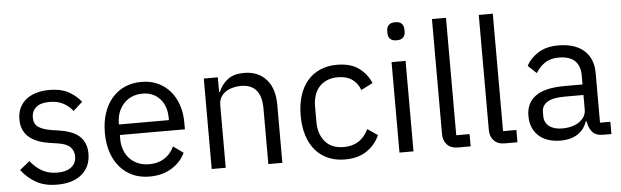

<svg xmlns="http://www.w3.org/2000/svg" viewBox="-48 -910 3526 1091"><g transform="rotate(-5 1715.0 -364.0)"><path d="M240 12Q168 12 119.5 -15.5Q71 -43 36 -89L93 -135Q123 -97 160 -76.5Q197 -56 246 -56Q297 -56 325.5 -78Q354 -100 354 -140Q354 -170 334.5 -191.5Q315 -213 264 -221L223 -227Q187 -232 157 -242.5Q127 -253 104.5 -270.5Q82 -288 69.5 -314Q57 -340 57 -376Q57 -414 71 -442.5Q85 -471 109.5 -490Q134 -509 168 -518.5Q202 -528 241 -528Q304 -528 346.5 -506Q389 -484 421 -445L368 -397Q351 -421 318 -440.5Q285 -460 235 -460Q185 -460 159.5 -438.5Q134 -417 134 -380Q134 -342 159.5 -325Q185 -308 233 -300L273 -294Q359 -281 395 -244.5Q431 -208 431 -149Q431 -74 380 -31Q329 12 240 12Z M766 12Q713 12 670.5 -7Q628 -26 597.5 -61.5Q567 -97 550.5 -146.5Q534 -196 534 -258Q534 -319 550.5 -369Q567 -419 597.5 -454.5Q628 -490 670.5 -509Q713 -528 766 -528Q818 -528 859 -509Q900 -490 929 -456.5Q958 -423 973.5 -377Q989 -331 989 -276V-238H618V-214Q618 -181 628.5 -152.5Q639 -124 658.5 -103Q678 -82 706.5 -70Q735 -58 771 -58Q820 -58 856.5 -81Q893 -104 913 -147L970 -106Q945 -53 892 -20.5Q839 12 766 12ZM766 -461Q733 -461 706 -449.5Q679 -438 659.5 -417Q640 -396 629 -367.5Q618 -339 618 -305V-298H903V-309Q903 -378 865.5 -419.5Q828 -461 766 -461Z M1121 0V-516H1201V-432H1205Q1224 -476 1258.5 -502Q1293 -528 1351 -528Q1431 -528 1477.5 -476.5Q1524 -425 1524 -331V0H1444V-317Q1444 -456 1327 -456Q1303 -456 1280.5 -450Q1258 -444 1240 -432Q1222 -420 1211.5 -401.5Q1201 -383 1201 -358V0Z M1881 12Q1827 12 1784 -7Q1741 -26 1711.5 -61Q1682 -96 1666.5 -146Q1651 -196 1651 -258Q1651 -320 1666.5 -370Q1682 -420 1711.5 -455Q1741 -490 1784 -509Q1827 -528 1881 -528Q1958 -528 2004.5 -494.5Q2051 -461 2074 -407L2007 -373Q1993 -413 1961 -435Q1929 -457 1881 -457Q1845 -457 1818 -445.5Q1791 -434 1773 -413.5Q1755 -393 1746 -364.5Q1737 -336 1737 -302V-214Q1737 -146 1773.5 -102.5Q1810 -59 1881 -59Q1978 -59 2021 -149L2079 -110Q2054 -54 2004.5 -21Q1955 12 1881 12Z M2232 -637Q2206 -637 2194.5 -649.5Q2183 -662 2183 -682V-695Q2183 -715 2194.5 -727.5Q2206 -740 2232 -740Q2258 -740 2269.5 -727.5Q2281 -715 2281 -695V-682Q2281 -662 2269.5 -649.5Q2258 -637 2232 -637ZM2192 -516H2272V0H2192Z M2527 0Q2485 0 2463.5 -23.5Q2442 -47 2442 -83V-740H2522V-70H2598V0Z M2794 0Q2752 0 2730.5 -23.5Q2709 -47 2709 -83V-740H2789V-70H2865V0Z M3356 0Q3311 0 3291.5 -24Q3272 -48 3267 -84H3262Q3245 -36 3206 -12Q3167 12 3113 12Q3031 12 2985.5 -30Q2940 -72 2940 -144Q2940 -217 2993.5 -256Q3047 -295 3160 -295H3262V-346Q3262 -401 3232 -430Q3202 -459 3140 -459Q3093 -459 3061.5 -438Q3030 -417 3009 -382L2961 -427Q2982 -469 3028 -498.5Q3074 -528 3144 -528Q3238 -528 3290 -482Q3342 -436 3342 -354V-70H3401V0ZM3126 -56Q3156 -56 3181 -63Q3206 -70 3224 -83Q3242 -96 3252 -113Q3262 -130 3262 -150V-235H3156Q3087 -235 3055.5 -215Q3024 -195 3024 -157V-136Q3024 -98 3051.5 -77Q3079 -56 3126 -56Z"/></g></svg>

Font: IBMPlexSans
Style: Regular
Weight: 400
Designer: Mike Abbink, Paul van der Laan, Pieter van Rosmalen
Foundry: Bold Monday
Version: Version 3.1